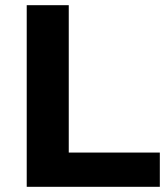

<svg xmlns="http://www.w3.org/2000/svg" viewBox="-20 -720 644 740"><path d="M83 0H596V-132H245V-700H83Z"/></svg>

Font: AWKNG-Font
Style: Bold
Weight: 700
Designer: Awakening Church
Foundry: Awakening Church
Version: Version 1.700;PS 001.700;hotconv 1.0.88;makeotf.lib2.5.64775